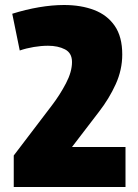

<svg xmlns="http://www.w3.org/2000/svg" viewBox="-20 -748 552 768"><path d="M188 -327Q220 -369 244 -415Q268 -461 268 -500Q268 -536 240 -550.5Q212 -565 172 -565Q145 -565 115 -560Q85 -555 59 -546L29 -693Q83 -710 136 -719Q189 -728 236 -728Q304 -728 356.5 -708Q409 -688 439 -644.5Q469 -601 469 -530Q469 -469 443 -411.5Q417 -354 376 -301L268 -160H482V0H35V-126Z"/></svg>

Font: Protest Strike
Style: Regular
Weight: 400
Designer: Octavio Pardo
Foundry: Ashler Design
Version: Version 2.005; ttfautohint (v1.8.4.7-5d5b)